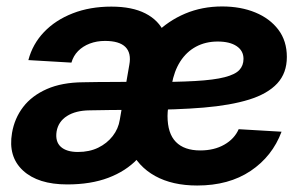

<svg xmlns="http://www.w3.org/2000/svg" viewBox="-20 -569 955 601"><path d="M190.4 8.3Q99.1 8.3 52 -35.2Q4.9 -78.6 17.6 -152.8Q25.4 -198.7 52.5 -234.1Q79.6 -269.5 126.7 -290.3Q173.8 -311 240.2 -311.5Q266.1 -312 290.5 -312.3Q314.9 -312.5 341.3 -312.5Q367.7 -312.5 398.4 -313L386.2 -225.1Q355 -225.1 322.8 -224.6Q290.5 -224.1 260.3 -223.6Q216.8 -223.1 189.7 -205.8Q162.6 -188.5 157.2 -157.7Q152.3 -126 170.2 -109.6Q188 -93.3 224.1 -93.3Q259.8 -93.3 287.4 -106.7Q314.9 -120.1 332.8 -143.1Q350.6 -166 355 -194.3L384.8 -366.2Q391.6 -402.8 372.6 -421.9Q353.5 -440.9 308.6 -440.9Q282.7 -440.9 261 -432.6Q239.3 -424.3 224.4 -409.2Q209.5 -394 203.6 -373L68.8 -380.9Q82 -431.2 117.9 -468.8Q153.8 -506.3 207.8 -527.3Q261.7 -548.3 328.6 -548.3Q393.6 -548.3 435.3 -526.9Q477.1 -505.4 494.4 -466.1Q511.7 -426.8 502.4 -373L468.3 -165L460 -159.7Q445.8 -108.9 409.9 -71Q374 -33.2 319.1 -12.5Q264.2 8.3 190.4 8.3ZM597.2 11.7Q519.5 11.7 465.6 -18.1Q411.6 -47.9 386.2 -104.5Q360.8 -161.1 368.7 -241.2Q374.5 -308.6 399.4 -365Q424.3 -421.4 465.3 -462.6Q506.3 -503.9 559.6 -526.4Q612.8 -548.8 675.3 -548.8Q733.4 -548.8 779.1 -530Q824.7 -511.2 851.3 -476.1Q877.9 -440.9 877.9 -390.6Q877.9 -340.3 847.9 -307.9Q817.9 -275.4 759.8 -257.3Q701.7 -239.3 617.2 -232.2Q532.7 -225.1 422.9 -225.1L437.5 -312Q531.2 -312 590.8 -315.4Q650.4 -318.8 683.3 -327.4Q716.3 -335.9 729.2 -349.9Q742.2 -363.8 742.2 -384.8Q742.2 -410.2 720.7 -424.6Q699.2 -439 661.6 -439Q623.5 -439 593.5 -422.9Q563.5 -406.7 544.2 -376.5Q524.9 -346.2 517.6 -304.2Q514.2 -285.2 511.2 -266.6Q508.3 -248 506.3 -232.4Q504.4 -216.8 504.4 -206.1Q504.4 -151.4 530.5 -124.8Q556.6 -98.1 606.9 -98.1Q650.4 -98.1 682.1 -116.2Q713.9 -134.3 727.1 -164.6L861.3 -156.7Q832.5 -79.6 764.4 -33.9Q696.3 11.7 597.2 11.7Z"/></svg>

Font: Inter 18pt
Style: Bold Italic
Weight: 700
Italic angle: -9.3988°
Designer: Rasmus Andersson
Foundry: rsms
Version: Version 4.001;git-66647c0bb